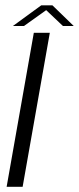

<svg xmlns="http://www.w3.org/2000/svg" viewBox="-20 -718 304 738"><path d="M5.5 0H67L171.5 -592H110ZM29.5 -618H72L157.5 -679L222 -618H263.5L181.5 -697.5H138.5Z"/></svg>

Font: Anybody UltraCondensed Thin Light
Style: Italic
Weight: 300
Italic angle: -10°
Version: Version 1.111